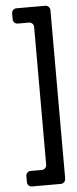

<svg xmlns="http://www.w3.org/2000/svg" viewBox="-57 -697 358 889"><g transform="rotate(-5 121.5 -252.0)"><path d="M107 90H55C42 90 33 100 33 112V140C33 152 42 162 55 162H189C201 162 211 152 211 140V-644C211 -656 201 -666 189 -666H55C42 -666 33 -656 33 -644V-617C33 -605 42 -595 55 -595H107C119 -595 129 -585 129 -573V68C129 80 119 90 107 90Z"/></g></svg>

Font: DIN Rundschrift
Style: Eng
Weight: 400
Width: 3
Version: Version 1.027